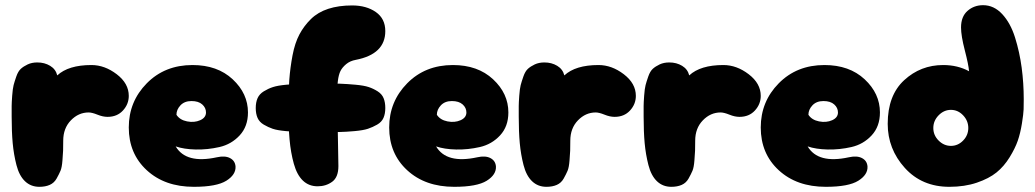

<svg xmlns="http://www.w3.org/2000/svg" viewBox="-20 -721 3996 741"><path d="M132 0Q155 0 172 -7.5Q189 -15 198.5 -32Q208 -49 213.5 -62Q219 -75 221 -102Q223 -129 223.5 -139.5Q224 -150 224 -178Q224 -226 253.5 -256.5Q283 -287 322 -287Q335 -287 356 -278.5Q377 -270 395 -270Q432 -270 454.5 -294.5Q477 -319 477 -351Q477 -399 430.5 -434.5Q384 -470 333 -470Q244 -470 201 -430Q195 -454 173.5 -467Q152 -480 124 -480Q103 -480 87 -472.5Q71 -465 60.5 -455.5Q50 -446 43 -426Q36 -406 32.5 -392.5Q29 -379 27 -351.5Q25 -324 25 -312Q25 -300 25 -271Q25 -212 29 -168.5Q33 -125 43.5 -84Q54 -43 76.5 -21.5Q99 0 132 0Z M728 0Q816 0 853.5 -23.5Q891 -47 889 -79Q887 -101 867.5 -111Q848 -121 817 -114Q698 -88 658 -156Q690 -145 735.5 -144Q781 -143 827 -153.5Q873 -164 905 -198.5Q937 -233 937 -287Q937 -360 878 -415Q819 -470 723 -470Q616 -470 546.5 -399.5Q477 -329 477 -229Q477 -128 546.5 -64Q616 0 728 0ZM661 -278Q661 -298 676.5 -314.5Q692 -331 719 -331Q746 -331 760.5 -318Q775 -305 775 -287Q775 -267 752.5 -257Q730 -247 702 -252.5Q674 -258 661 -278Z M1206 -2Q1238 -2 1262 -19.5Q1286 -37 1286 -80Q1286 -101 1284.5 -167.5Q1283 -234 1283 -281Q1283 -294 1282 -323.5Q1281 -353 1281 -369Q1281 -385 1284 -409Q1287 -433 1294 -447Q1301 -461 1316 -473.5Q1331 -486 1353 -490Q1467 -512 1467 -601Q1467 -649 1430.5 -674.5Q1394 -700 1339 -700Q1287 -700 1247 -687Q1207 -674 1180 -647.5Q1153 -621 1135.5 -588Q1118 -555 1109 -507.5Q1100 -460 1096.5 -413Q1093 -366 1093 -304Q1093 -234 1097.5 -183Q1102 -132 1114 -89Q1126 -46 1149 -24Q1172 -2 1206 -2ZM1217 -211Q1263 -211 1289 -211.5Q1315 -212 1348.5 -215Q1382 -218 1400 -224Q1418 -230 1435.5 -240Q1453 -250 1460 -266Q1467 -282 1467 -304Q1467 -326 1460.5 -342Q1454 -358 1437.5 -368.5Q1421 -379 1403 -385Q1385 -391 1352.5 -394Q1320 -397 1292 -398Q1264 -399 1217 -399Q1172 -399 1144.5 -398Q1117 -397 1084.5 -394Q1052 -391 1033.5 -385Q1015 -379 998 -368.5Q981 -358 974 -342Q967 -326 967 -304Q967 -282 974 -266Q981 -250 998 -240Q1015 -230 1032.5 -224Q1050 -218 1083.5 -215Q1117 -212 1143.5 -211.5Q1170 -211 1217 -211Z M1733 0Q1821 0 1858.5 -23.5Q1896 -47 1894 -79Q1892 -101 1872.5 -111Q1853 -121 1822 -114Q1703 -88 1663 -156Q1695 -145 1740.5 -144Q1786 -143 1832 -153.5Q1878 -164 1910 -198.5Q1942 -233 1942 -287Q1942 -360 1883 -415Q1824 -470 1728 -470Q1621 -470 1551.5 -399.5Q1482 -329 1482 -229Q1482 -128 1551.5 -64Q1621 0 1733 0ZM1666 -278Q1666 -298 1681.5 -314.5Q1697 -331 1724 -331Q1751 -331 1765.5 -318Q1780 -305 1780 -287Q1780 -267 1757.5 -257Q1735 -247 1707 -252.5Q1679 -258 1666 -278Z M2089 0Q2112 0 2129 -7.5Q2146 -15 2155.5 -32Q2165 -49 2170.5 -62Q2176 -75 2178 -102Q2180 -129 2180.5 -139.5Q2181 -150 2181 -178Q2181 -226 2210.5 -256.5Q2240 -287 2279 -287Q2292 -287 2313 -278.5Q2334 -270 2352 -270Q2389 -270 2411.5 -294.5Q2434 -319 2434 -351Q2434 -399 2387.5 -434.5Q2341 -470 2290 -470Q2201 -470 2158 -430Q2152 -454 2130.5 -467Q2109 -480 2081 -480Q2060 -480 2044 -472.5Q2028 -465 2017.5 -455.5Q2007 -446 2000 -426Q1993 -406 1989.5 -392.5Q1986 -379 1984 -351.5Q1982 -324 1982 -312Q1982 -300 1982 -271Q1982 -212 1986 -168.5Q1990 -125 2000.5 -84Q2011 -43 2033.5 -21.5Q2056 0 2089 0Z M2571 0Q2594 0 2611 -7.5Q2628 -15 2637.5 -32Q2647 -49 2652.5 -62Q2658 -75 2660 -102Q2662 -129 2662.5 -139.5Q2663 -150 2663 -178Q2663 -226 2692.5 -256.5Q2722 -287 2761 -287Q2774 -287 2795 -278.5Q2816 -270 2834 -270Q2871 -270 2893.5 -294.5Q2916 -319 2916 -351Q2916 -399 2869.5 -434.5Q2823 -470 2772 -470Q2683 -470 2640 -430Q2634 -454 2612.5 -467Q2591 -480 2563 -480Q2542 -480 2526 -472.5Q2510 -465 2499.5 -455.5Q2489 -446 2482 -426Q2475 -406 2471.5 -392.5Q2468 -379 2466 -351.5Q2464 -324 2464 -312Q2464 -300 2464 -271Q2464 -212 2468 -168.5Q2472 -125 2482.5 -84Q2493 -43 2515.5 -21.5Q2538 0 2571 0Z M3167 0Q3255 0 3292.5 -23.5Q3330 -47 3328 -79Q3326 -101 3306.5 -111Q3287 -121 3256 -114Q3137 -88 3097 -156Q3129 -145 3174.5 -144Q3220 -143 3266 -153.5Q3312 -164 3344 -198.5Q3376 -233 3376 -287Q3376 -360 3317 -415Q3258 -470 3162 -470Q3055 -470 2985.5 -399.5Q2916 -329 2916 -229Q2916 -128 2985.5 -64Q3055 0 3167 0ZM3100 -278Q3100 -298 3115.5 -314.5Q3131 -331 3158 -331Q3185 -331 3199.5 -318Q3214 -305 3214 -287Q3214 -267 3191.5 -257Q3169 -247 3141 -252.5Q3113 -258 3100 -278Z M3644 0Q3538 0 3472 -73Q3406 -146 3406 -243Q3406 -353 3469.5 -411.5Q3533 -470 3620 -470Q3676 -470 3720 -446Q3718 -471 3703.5 -527Q3689 -583 3689 -615Q3689 -657 3714 -679Q3739 -701 3774 -701Q3816 -701 3848 -666.5Q3880 -632 3897.5 -576Q3915 -520 3923 -460Q3931 -400 3931 -338Q3931 -316 3930.5 -299Q3930 -282 3924 -244.5Q3918 -207 3908 -178Q3898 -149 3876.5 -114Q3855 -79 3826 -55.5Q3797 -32 3750 -16Q3703 0 3644 0ZM3602.5 -178.5Q3623 -158 3650 -158Q3677 -158 3697 -178.5Q3717 -199 3717 -227Q3717 -255 3697 -276Q3677 -297 3650 -297Q3623 -297 3602.5 -276Q3582 -255 3582 -227Q3582 -199 3602.5 -178.5Z"/></svg>

Font: Cherry Bomb
Style: Regular
Weight: 400
Designer: satsuyako
Foundry: satsuyako
Version: Version 4.0